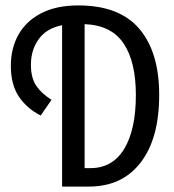

<svg xmlns="http://www.w3.org/2000/svg" viewBox="-20 -688 640 708"><path d="M209 0V-595Q152 -584 123 -544Q94 -504 94 -449Q94 -401 113.5 -372Q133 -343 170 -320L130 -262Q79 -288 49.5 -332Q20 -376 20 -445Q20 -510 48 -560Q76 -610 131.5 -639Q187 -668 269 -668Q420 -668 493.5 -582Q567 -496 567 -338Q567 -177 498.5 -88.5Q430 0 308 0ZM292 -68H313Q395 -68 438 -139Q481 -210 481 -338Q481 -460 436 -527.5Q391 -595 292 -599Z"/></svg>

Font: SauceCodePro NFM
Style: Regular
Weight: 400
Monospace: yes
Designer: Paul D. Hunt, Teo Tuominen
Foundry: Adobe
Version: Version 2.042;hotconv 1.1.0;makeotfexe 2.6.0;Nerd Fonts 3.3.